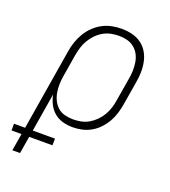

<svg xmlns="http://www.w3.org/2000/svg" viewBox="-196 -627 832 941"><g transform="rotate(20 220.0 -156.5)"><path d="M-23 215 -8 125H-60V90H-2L68 -335Q72 -360 80.5 -385Q89 -410 102.5 -432.5Q116 -455 135.5 -474Q155 -493 178.5 -505.5Q202 -518 227.5 -523Q253 -528 278 -528Q306 -528 332.5 -521.5Q359 -515 380 -500Q401 -485 414.5 -462.5Q428 -440 433.5 -414Q439 -388 438.5 -360Q438 -332 433 -305L413 -185Q409 -161 402 -137Q395 -113 382.5 -90.5Q370 -68 352 -48.5Q334 -29 311.5 -16Q289 -3 264.5 2.5Q240 8 216 8Q188 8 163 1Q138 -6 118.5 -22.5Q99 -39 87.5 -62Q76 -85 71 -110L38 90H154L153 125H32L17 215ZM204 -29Q224 -29 245 -33Q266 -37 285 -48Q304 -59 320 -75Q336 -91 347 -110Q358 -129 364.5 -149.5Q371 -170 374 -191L394 -311Q398 -332 398.5 -354Q399 -376 395.5 -397Q392 -418 382.5 -436Q373 -454 357 -467Q341 -480 320.5 -485.5Q300 -491 278 -491Q258 -491 237 -487Q216 -483 196.5 -472Q177 -461 161.5 -445Q146 -429 134.5 -410Q123 -391 117 -370.5Q111 -350 107 -329L88 -213Q84 -191 83.5 -169Q83 -147 86.5 -126Q90 -105 99.5 -86Q109 -67 124 -53.5Q139 -40 160.5 -34.5Q182 -29 204 -29Z"/></g></svg>

Font: Iosevka Extralight
Style: Italic
Weight: 200
Italic angle: -9°
Monospace: yes
Designer: Belleve Invis
Foundry: Belleve Invis
Version: Version 32.5.0; ttfautohint (v1.8.4)